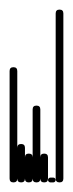

<svg xmlns="http://www.w3.org/2000/svg" viewBox="-20 -380 152 400"><path d="M0 -8H16V-232H0ZM8 -16Q4 -16 2 -14Q0 -12 0 -8Q0 -4 2 -2Q4 0 8 0Q12 0 14 -2Q16 -4 16 -8Q16 -12 14 -14Q12 -16 8 -16ZM8 -240Q4 -240 2 -238Q0 -236 0 -232Q0 -228 2 -226Q4 -224 8 -224Q12 -224 14 -226Q16 -228 16 -232Q16 -236 14 -238Q12 -240 8 -240Z M16 -8H32V-72H16ZM24 -16Q20 -16 18 -14Q16 -12 16 -8Q16 -4 18 -2Q20 0 24 0Q28 0 30 -2Q32 -4 32 -8Q32 -12 30 -14Q28 -16 24 -16ZM24 -80Q20 -80 18 -78Q16 -76 16 -72Q16 -68 18 -66Q20 -64 24 -64Q28 -64 30 -66Q32 -68 32 -72Q32 -76 30 -78Q28 -80 24 -80Z M32 -8H48V-52H32ZM40 -16Q36 -16 34 -14Q32 -12 32 -8Q32 -4 34 -2Q36 0 40 0Q44 0 46 -2Q48 -4 48 -8Q48 -12 46 -14Q44 -16 40 -16ZM40 -60Q36 -60 34 -58Q32 -56 32 -52Q32 -48 34 -46Q36 -44 40 -44Q44 -44 46 -46Q48 -48 48 -52Q48 -56 46 -58Q44 -60 40 -60Z M48 -8H64V-152H48ZM56 -16Q52 -16 50 -14Q48 -12 48 -8Q48 -4 50 -2Q52 0 56 0Q60 0 62 -2Q64 -4 64 -8Q64 -12 62 -14Q60 -16 56 -16ZM56 -160Q52 -160 50 -158Q48 -156 48 -152Q48 -148 50 -146Q52 -144 56 -144Q60 -144 62 -146Q64 -148 64 -152Q64 -156 62 -158Q60 -160 56 -160Z M64 -8H80V-52H64ZM72 -16Q68 -16 66 -14Q64 -12 64 -8Q64 -4 66 -2Q68 0 72 0Q76 0 78 -2Q80 -4 80 -8Q80 -12 78 -14Q76 -16 72 -16ZM72 -60Q68 -60 66 -58Q64 -56 64 -52Q64 -48 66 -46Q68 -44 72 -44Q76 -44 78 -46Q80 -48 80 -52Q80 -56 78 -58Q76 -60 72 -60Z M85 -10Q83 -10 81.5 -8.5Q80 -7 80 -5Q80 -3 81.5 -1.5Q83 0 85 0H91Q93 0 94.5 -1.5Q96 -3 96 -5Q96 -7 94.5 -8.5Q93 -10 91 -10Z M96 -8H112V-352H96ZM104 -16Q100 -16 98 -14Q96 -12 96 -8Q96 -4 98 -2Q100 0 104 0Q108 0 110 -2Q112 -4 112 -8Q112 -12 110 -14Q108 -16 104 -16ZM104 -360Q100 -360 98 -358Q96 -356 96 -352Q96 -348 98 -346Q100 -344 104 -344Q108 -344 110 -346Q112 -348 112 -352Q112 -356 110 -358Q108 -360 104 -360Z"/></svg>

Font: Wavefont ExtraLight
Style: Regular
Weight: 250
Version: Version 3.004;gftools[0.9.33]